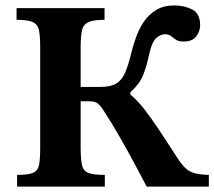

<svg xmlns="http://www.w3.org/2000/svg" viewBox="-20 -687 789 707"><path d="M366 0H43V-43Q85 -43 102.5 -51Q120 -59 124 -80.5Q128 -102 128 -144V-512Q128 -551 124 -573.5Q120 -596 102 -605Q84 -614 41 -614V-657H365V-614Q323 -614 304.5 -605Q286 -596 281.5 -573.5Q277 -551 277 -512V-367H350Q386 -367 406.5 -378.5Q427 -390 439.5 -417Q452 -444 463 -490Q470 -519 481 -550Q492 -581 510 -607.5Q528 -634 555.5 -650.5Q583 -667 622 -667Q659 -667 688 -652Q717 -637 717 -594Q717 -572 702.5 -553Q688 -534 656 -534Q638 -534 627.5 -541Q617 -548 609 -554.5Q601 -561 588 -561Q572 -561 556 -547.5Q540 -534 530 -490Q520 -443 507 -410.5Q494 -378 460 -347V-339Q484 -319 507 -290.5Q530 -262 560.5 -216.5Q591 -171 636 -101Q651 -79 664.5 -66.5Q678 -54 697.5 -49Q717 -44 749 -43V0H520Q485 -67 459.5 -113.5Q434 -160 412 -198Q390 -236 364 -276Q351 -297 340.5 -305.5Q330 -314 311 -314H277V-144Q277 -101 282 -79Q287 -57 306 -50Q325 -43 366 -43Z"/></svg>

Font: STIX Two Text
Style: Bold
Weight: 700
Designer: Ross Mills, John Hudson & Paul Hanslow, Tiro Typeworks Ltd; with prior portions MicroPress Inc., and Coen Hoffman.
Foundry: Tiro Typeworks Ltd
Version: Version 2.13 b171